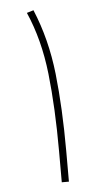

<svg xmlns="http://www.w3.org/2000/svg" viewBox="-48 -648 355 680"><g transform="rotate(-5 129.5 -308.0)"><path d="M169.4 0H144V-110.8Q144 -264.6 130.4 -387Q116.7 -509.3 73.2 -608.4L97.2 -615.7Q142.1 -508.3 155.8 -384.5Q169.4 -260.7 169.4 -109.4Z"/></g></svg>

Font: Vazirmatn FD NL Thin
Style: Regular
Weight: 100
Designer: Saber Rastikerdar
Foundry: Saber Rastikerdar
Version: Version 33.003